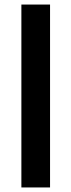

<svg xmlns="http://www.w3.org/2000/svg" viewBox="-20 -820 313 844"><path d="M200 -800H74V4H200Z"/></svg>

Font: Bithumb Trading Sans Semibold
Style: Regular
Weight: 600
Designer: HamHyungwon
Foundry: Bithumb
Version: Version 1.100;Glyphs 3.1.2 (3151)